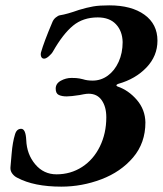

<svg xmlns="http://www.w3.org/2000/svg" viewBox="-20 -683 608 717"><path d="M45 -19Q34 -24 26 -34.5Q18 -45 19 -58Q20 -67 23.5 -109.5Q27 -152 36 -181Q42 -202 59 -202Q76 -202 78 -160Q80 -107 111.5 -69.5Q143 -32 191 -32Q244 -32 286.5 -59.5Q329 -87 353 -136Q377 -185 377 -245Q377 -284 360 -308.5Q343 -333 311 -333Q303 -333 292.5 -331Q282 -329 277 -328Q245 -323 229 -323Q211 -323 199.5 -328.5Q188 -334 188 -352Q188 -371 207 -381.5Q226 -392 247 -392Q266 -392 276.5 -390Q287 -388 290 -387Q305 -382 326 -382Q357 -382 382.5 -400.5Q408 -419 423 -452Q438 -485 438 -526Q437 -567 413 -592.5Q389 -618 345 -618Q290 -618 252.5 -587Q215 -556 178 -491Q173 -482 162.5 -473Q152 -464 145 -464Q137 -464 134 -471Q131 -478 133 -487Q144 -526 175 -599Q179 -610 188 -617.5Q197 -625 204 -626Q230 -630 275 -646Q305 -655 328 -659Q351 -663 388 -663Q471 -663 519.5 -628Q568 -593 568 -531Q568 -474 527 -431Q486 -388 422 -370Q416 -368 415 -365Q414 -362 419 -360Q460 -346 491 -310Q522 -274 523 -226Q523 -149 477 -95Q431 -41 358.5 -13.5Q286 14 209 14Q107 14 45 -19Z"/></svg>

Font: EB Garamond
Style: Bold Italic
Weight: 700
Italic angle: -17.2°
Designer: Georg Duffner and Octavio Pardo
Foundry: Georg Duffner
Version: Version 1.000